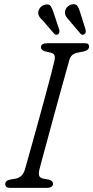

<svg xmlns="http://www.w3.org/2000/svg" viewBox="-20 -909 451 929"><path d="M170 -86Q166 -66.5 170.2 -57.2Q174.5 -48 188 -45L216 -40Q237 -34.5 236.5 -19.5Q236.5 -10 228.2 -5Q220 0 208 0H29Q5.5 0 5.5 -18Q5 -35 29 -40L55 -44.5Q88.5 -51 100 -87Q104 -101 114.8 -139.2Q125.5 -177.5 140.2 -230.2Q155 -283 171 -341.2Q187 -399.5 201.8 -454.5Q216.5 -509.5 227.8 -552.2Q239 -595 243.5 -615.5Q247 -631.5 243.5 -641.2Q240 -651 224.5 -654.5L199.5 -660Q178 -666 178 -681Q178 -700 211.5 -700H388.5Q401.5 -700 406.2 -696Q411 -692 411 -683.5Q411 -666.5 385 -660L354 -654Q324 -648 315.5 -619Q309.5 -596.5 297 -552.2Q284.5 -508 269 -451.5Q253.5 -395 237.2 -335.5Q221 -276 206.8 -223.2Q192.5 -170.5 182.5 -133.8Q172.5 -97 170 -86ZM369 -845.5 394 -766Q395.5 -759.5 394.8 -753.8Q394 -748 389 -744Q378.5 -736 369.5 -746L316 -809Q306 -819 300 -828.8Q294 -838.5 294.5 -850Q295.5 -864.5 305.2 -875Q315 -885.5 328.5 -888Q347.5 -891.5 355.2 -879.2Q363 -867 369 -845.5ZM240 -845.5 266.5 -766Q268 -760 267.5 -754.2Q267 -748.5 262 -744Q252 -736.5 242 -746L188.5 -808Q178 -817.5 171.5 -826.8Q165 -836 165 -848Q165.5 -862 175.2 -872.8Q185 -883.5 198.5 -886.5Q217.5 -891 225.5 -879Q233.5 -867 240 -845.5Z"/></svg>

Font: Fraunces 72pt S100 Light
Style: Italic
Weight: 300
Italic angle: -16°
Version: Version 1.000; ttfautohint (v1.8.3)